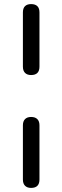

<svg xmlns="http://www.w3.org/2000/svg" viewBox="-20 -732 305 939"><path d="M132 -365Q113 -365 102.5 -375.5Q92 -386 92 -406V-671Q92 -692 102.5 -702Q113 -712 132 -712Q152 -712 162.5 -702Q173 -692 173 -671V-406Q173 -365 132 -365ZM132 187Q113 187 102.5 176.5Q92 166 92 146V-119Q92 -139 102.5 -149.5Q113 -160 132 -160Q152 -160 162.5 -149.5Q173 -139 173 -119V146Q173 187 132 187Z"/></svg>

Font: Nunito ExtraLight
Style: Regular
Weight: 400
Version: Version 3.602